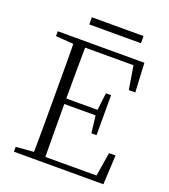

<svg xmlns="http://www.w3.org/2000/svg" viewBox="-154 -973 953 1083"><g transform="rotate(20 323.0 -431.5)"><path d="M210 -820V-863H520V-820ZM56 0V-29L188 -40H198V0ZM162 0Q164 -83 164 -166Q164 -249 164 -333V-390Q164 -474 164 -557.5Q164 -641 162 -723H233Q232 -641 231.5 -556Q231 -471 231 -377V-357Q231 -255 231.5 -169Q232 -83 233 0ZM198 0V-33H569L536 -11L563 -176H602L593 0ZM198 -350V-383H436V-350ZM431 -247 418 -358V-379L431 -487H462V-247ZM56 -694V-723H198V-684H188ZM546 -548 519 -714 553 -689H198V-723H576L585 -548Z"/></g></svg>

Font: Source Han Serif JP VF
Style: Regular
Weight: 250
Designer: Ryoko NISHIZUKA 西塚涼子 (kana & ideographs); Frank Grießhammer (Latin, Greek & Cyrillic); Wenlong ZHANG 张文龙 (bopomofo); San
Foundry: Adobe
Version: Version 2.001;hotconv 1.1.0;makeotfexe 2.6.0